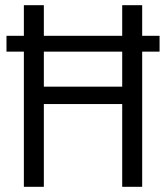

<svg xmlns="http://www.w3.org/2000/svg" viewBox="-20 -720 640 740"><path d="M72 0V-521H5V-582H72V-700H149V-582H451V-700H528V-582H595V-521H528V0H451V-319H149V0ZM149 -386H451V-521H149Z"/></svg>

Font: Red Hat Mono
Style: Regular
Weight: 400
Designer: Pentagram, MCKL
Foundry: Pentagram, MCKL
Version: Version 1.023